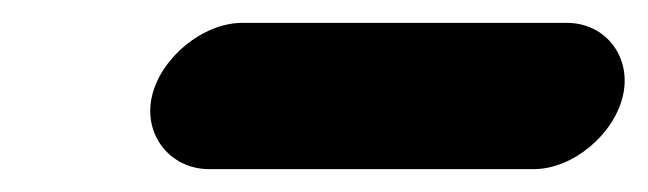

<svg xmlns="http://www.w3.org/2000/svg" viewBox="-20 -359 567 168"><path d="M163 -211H447C481 -211 517 -241 525 -275C533 -309 510 -339 476 -339H192C158 -339 121 -309 113 -275C105 -241 129 -211 163 -211Z"/></svg>

Font: Electronic
Style: SuThkIt
Weight: 900
Version: Version 1.011